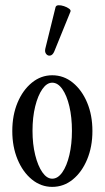

<svg xmlns="http://www.w3.org/2000/svg" viewBox="-20 -719 409 750"><path d="M184 11Q140 11 104.5 -18Q69 -47 48.5 -96.5Q28 -146 28 -207Q28 -269 48.5 -318Q69 -367 104.5 -396Q140 -425 184 -425Q229 -425 264.5 -396Q300 -367 320.5 -318Q341 -269 341 -207Q341 -146 320.5 -96.5Q300 -47 264.5 -18Q229 11 184 11ZM184 -21Q206 -21 223.5 -46Q241 -71 251 -113.5Q261 -156 261 -208Q261 -261 251 -303.5Q241 -346 223.5 -371Q206 -396 184 -396Q163 -396 145.5 -371Q128 -346 117.5 -303.5Q107 -261 107 -208Q107 -156 117.5 -113.5Q128 -71 145.5 -46Q163 -21 184 -21ZM192 -518Q186 -504 176.5 -502Q167 -500 160.5 -508Q154 -516 157 -529L197 -691Q199 -698 208.5 -698.5Q218 -699 230 -695Q242 -691 250 -685Q258 -679 255 -673Z"/></svg>

Font: Junicode Two Beta Condensed
Style: Regular
Weight: 400
Width: 3
Designer: Peter S. Baker
Foundry: Briery Creek Software
Version: Version 1.053; ttfautohint (v1.8.4)